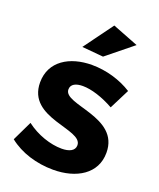

<svg xmlns="http://www.w3.org/2000/svg" viewBox="-142 -853 784 946"><g transform="rotate(20 249.5 -379.5)"><path d="M292 -765 180 -612 292 -602 428 -712ZM413 -380 466 -485C406 -523 330 -545 256 -545C139 -545 44 -488 44 -377C44 -188 323 -234 323 -148C323 -119 294 -106 255 -106C196 -106 124 -130 68 -173L18 -69C79 -20 164 6 251 6C373 6 470 -52 470 -162C471 -352 187 -311 187 -392C187 -420 213 -432 249 -432C294 -432 354 -413 413 -380Z"/></g></svg>

Font: Juman SemiBold
Style: Regular
Weight: 600
Designer: Bandar Raffah (Arabic) Julieta Ulanovsky (Latin)
Foundry: Caramella
Version: Version 5.022;PS 005.022;hotconv 1.0.88;makeotf.lib2.5.64775